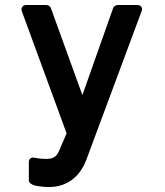

<svg xmlns="http://www.w3.org/2000/svg" viewBox="-20 -544 658 767"><path d="M66.9 -500Q64 -509.3 69.1 -516.6Q74.2 -523.9 84 -523.9H166Q170.9 -523.9 176.3 -520.3Q181.6 -516.6 183.1 -512.2L309.1 -164.1L432.1 -512.2Q433.6 -516.6 439.2 -520.3Q444.8 -523.9 449.2 -523.9H528.8Q539.6 -523.9 544.7 -516.6Q549.8 -509.3 545.9 -500L326.2 90.8Q305.7 146.5 266.8 174.8Q228 203.1 175.8 203.1Q165.5 203.1 155.3 202.4Q145 201.7 129.6 199.2Q114.3 196.8 104.7 190.7Q95.2 184.6 95.2 175.8V103Q95.2 93.8 101.6 88.9Q107.9 84 117.2 85.9Q141.1 90.8 166 90.8Q186.5 90.8 198.5 82.5Q210.4 74.2 217.8 54.2L246.1 -11.2Z"/></svg>

Font: Fragment Mono
Style: Bold
Weight: 700
Designer: Wei Huang based on Nimbus Sans by URW Studio, based on Helvetica by Max Miedinger.
Foundry: Wei Huang
Version: Version 1.011